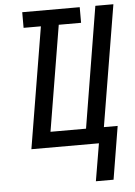

<svg xmlns="http://www.w3.org/2000/svg" viewBox="-61 -781 723 1028"><g transform="rotate(-5 300.0 -267.0)"><path d="M412 201 446 0H83L191 -651H98V-735H407V-651H287L193 -84H384L491 -735H588L480 -84H554L507 201Z"/></g></svg>

Font: Iosevka SS04 Medium Extended
Style: Italic
Weight: 500
Width: 7
Italic angle: -9°
Monospace: yes
Designer: Belleve Invis
Foundry: Belleve Invis
Version: Version 19.0.0; ttfautohint (v1.8.4)